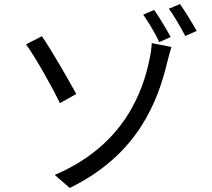

<svg xmlns="http://www.w3.org/2000/svg" viewBox="-20 -874 1040 944"><path d="M249 -14 323 50C655 -112 755 -370 803 -571C806 -584 815 -618 823 -643L726 -662C726 -644 721 -608 715 -582C684 -431 594 -160 249 -14ZM108 -656C156 -590 238 -443 275 -367L355 -412C319 -478 231 -631 186 -696L108 -656ZM738 -825 684 -802C709 -767 744 -709 763 -667L819 -692C799 -730 762 -791 738 -825ZM865 -854 810 -831C837 -796 869 -738 891 -697L947 -722C926 -760 889 -820 865 -854Z"/></svg>

Font: Noto Sans CJK TC Regular
Style: Regular
Weight: 400
Designer: Ryoko NISHIZUKA (kana & ideographs); Paul D. Hunt (Latin, Greek & Cyrillic); Wenlong ZHANG (bopomofo); Sandoll Communica
Foundry: Adobe Systems Incorporated
Version: Version 1.001;PS 1.001;hotconv 1.0.78;makeotf.lib2.5.61930